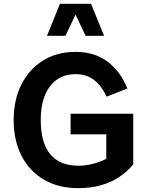

<svg xmlns="http://www.w3.org/2000/svg" viewBox="-20 -988 779 1014"><path d="M529.6 -798.9 460.8 -968.1H296.7L228.1 -798.9H325.8L378.9 -911.1L432 -798.9ZM352.8 -387.3V-278.5H541.3V-149.4Q525.1 -140.3 500.7 -131.8Q476.2 -123.3 448.7 -118Q421.2 -112.7 394.7 -112.7Q296 -112.7 245.6 -173.2Q195.1 -233.8 195.1 -353.7Q195.1 -468.1 244.2 -532.3Q293.2 -596.4 378.7 -596.4Q438.4 -596.4 478.8 -564Q519.2 -531.5 542.1 -477.3L652.7 -520.5Q616.5 -610.8 547.8 -662.5Q479.1 -714.1 378.8 -714.1Q281.1 -714.1 207.5 -668.4Q133.9 -622.6 93 -541.6Q52.2 -460.6 52.2 -353.7Q52.2 -245.4 94 -164.5Q135.7 -83.6 212.3 -39Q288.9 5.7 392.9 5.7Q458.5 5.7 512 -9.3Q565.5 -24.4 608.3 -52.4Q651 -80.4 683.6 -119.4V-387.3Z"/></svg>

Font: Estedad-FD VF
Style: Regular
Weight: 100
Designer: Amin Abedi
Version: Version 7.3